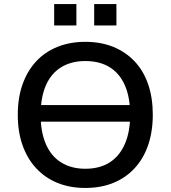

<svg xmlns="http://www.w3.org/2000/svg" viewBox="-20 -921 845 950"><path d="M135 -319V-401H678V-319ZM402 9Q326 9 264.5 -16Q203 -41 159 -88.5Q115 -136 91.5 -202.5Q68 -269 68 -353Q68 -437 91.5 -503.5Q115 -570 158.5 -617Q202 -664 264 -689Q326 -714 402 -714Q479 -714 540.5 -689Q602 -664 646 -617.5Q690 -571 713 -504Q736 -437 736 -354Q736 -270 713 -203Q690 -136 646 -88.5Q602 -41 540.5 -16Q479 9 402 9ZM402 -86Q473 -86 522 -117Q571 -148 597.5 -208Q624 -268 624 -353Q624 -439 598 -498.5Q572 -558 522.5 -588.5Q473 -619 402 -619Q333 -619 283 -588.5Q233 -558 207 -498.5Q181 -439 181 -353Q181 -268 207 -208Q233 -148 283 -117Q333 -86 402 -86ZM446 -795V-901H556V-795ZM248 -795V-901H358V-795Z"/></svg>

Font: Nunito Sans 9pt SemiBold
Style: Regular
Weight: 600
Version: Version 3.101;gftools[0.9.27]